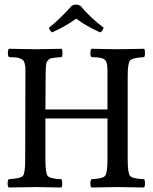

<svg xmlns="http://www.w3.org/2000/svg" viewBox="-20 -832 680 854"><path d="M338 -806Q382 -753 441 -709Q436 -693 425 -688Q360 -718 319 -749Q272 -715 212 -688Q201 -695 198 -709Q239 -740 299 -806Q317 -817 338 -806ZM548 -122Q548 -62 558.5 -49.5Q569 -37 621 -35Q625 -30 625 -16Q625 -2 621 2Q533 0 502 0Q469 0 387 2Q382 -2 382 -16Q382 -30 387 -35Q437 -37 447.5 -50Q458 -63 458 -122V-305H182V-122Q182 -62 192 -49.5Q202 -37 253 -35Q257 -30 257 -16Q257 -2 253 2Q169 0 139 0Q105 0 19 2Q14 -2 14 -16Q14 -30 19 -35Q72 -38 82 -50Q92 -62 92 -122L93 -495Q93 -517 93 -527Q93 -537 90 -548.5Q87 -560 83.5 -563.5Q80 -567 70.5 -571.5Q61 -576 50.5 -576.5Q40 -577 20 -578Q15 -582 15 -596Q15 -610 20 -615Q106 -613 139 -613Q168 -613 254 -615Q258 -610 258 -596Q258 -582 254 -578Q238 -577 228.5 -576Q219 -575 210 -573.5Q201 -572 197 -567.5Q193 -563 189.5 -558.5Q186 -554 185 -543.5Q184 -533 183.5 -523Q183 -513 183 -495L182 -345H458V-495Q458 -509 458 -516Q458 -523 457.5 -532.5Q457 -542 456 -546Q455 -550 453 -556Q451 -562 449 -564Q447 -566 442.5 -569Q438 -572 433.5 -573Q429 -574 421 -575.5Q413 -577 406 -577Q399 -577 387 -578Q382 -582 382 -596Q382 -610 387 -615Q475 -613 501 -613Q535 -613 621 -615Q625 -610 625 -596Q625 -582 621 -578Q569 -575 558.5 -563Q548 -551 548 -495Z"/></svg>

Font: Libertinus Mono
Style: Regular
Weight: 400
Designer: Philipp H. Poll
Foundry: Khaled Hosny
Version: Version 6.7